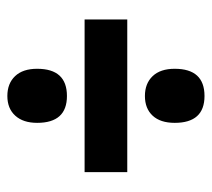

<svg xmlns="http://www.w3.org/2000/svg" viewBox="-47 -697 576 522"><g transform="rotate(90 241.0 -436.0)"><path d="M241 -542Q207 -542 187 -563Q167 -584 167 -623Q167 -704 241 -704Q314 -704 314 -623Q314 -584 294.5 -563Q275 -542 241 -542ZM33 -378V-494H448V-378ZM241 -168Q207 -168 187 -189Q167 -210 167 -249Q167 -330 241 -330Q314 -330 314 -249Q314 -211 294.5 -189.5Q275 -168 241 -168Z"/></g></svg>

Font: Noto Sans Kannada UI ExtraCondensed ExtraBold
Style: Regular
Weight: 800
Width: 2
Designer: Jelle Bosma - Monotype Design Team
Foundry: Monotype Imaging Inc.
Version: Version 2.005; ttfautohint (v1.8.4.7-5d5b)